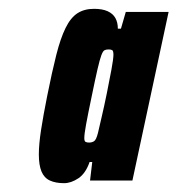

<svg xmlns="http://www.w3.org/2000/svg" viewBox="-20 -715 402 435"><path d="M125 -300Q106 -300 93 -306Q80 -312 74 -326.5Q68 -341 68 -365Q68 -388 73 -420.5Q78 -453 87 -498Q98 -553 107.5 -590.5Q117 -628 128.5 -651.5Q140 -675 155.5 -685Q171 -695 193 -695Q212 -695 224 -689.5Q236 -684 241.5 -674Q247 -664 247 -650H254L265 -688H362L280 -306H184L189 -348H183Q174 -322 157.5 -311Q141 -300 125 -300ZM182 -392Q188 -392 193 -395Q198 -398 202 -414Q204 -423 210 -448.5Q216 -474 222 -503.5Q228 -533 232.5 -557.5Q237 -582 237 -591Q237 -600 234 -601.5Q231 -603 226 -603Q220 -603 216.5 -601Q213 -599 209.5 -589.5Q206 -580 201 -558.5Q196 -537 188 -498Q179 -455 175 -433Q171 -411 171 -402Q171 -395 174 -393.5Q177 -392 182 -392Z"/></svg>

Font: Saira ExtraCondensed Black
Style: Italic
Weight: 900
Width: 2
Italic angle: -12°
Designer: Hector Gatti with collaboration of the Omnibus-Type team
Foundry: Omnibus-Type
Version: Version 1.101